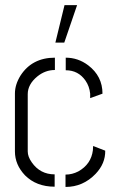

<svg xmlns="http://www.w3.org/2000/svg" viewBox="-20 -739 465 760"><path d="M199.2 -570.3 235.4 -718.8H285.2L234.4 -570.3ZM39.1 -139.6Q39.1 -86.9 79.1 -44.9Q124 0 196.3 0V-48.8Q138.7 -48.8 105.5 -96.7Q89.8 -119.1 89.8 -139.6V-366.2Q89.8 -405.3 127.9 -436.5Q159.2 -461.9 197.3 -461.9V-510.7Q107.4 -510.7 61.5 -440.4Q39.1 -404.3 39.1 -369.1ZM240.2 -460.9Q290 -460.9 318.4 -419.9Q334 -397.5 336.9 -368.2V-350.6L385.7 -368.2Q385.7 -437.5 329.1 -480.5Q289.1 -510.7 240.2 -510.7ZM239.3 1Q308.6 1 358.4 -50.8Q397.5 -91.8 396.5 -142.6L348.6 -161.1Q348.6 -159.2 348.1 -152.8Q347.7 -146.5 347.7 -144.5Q340.8 -88.9 290 -60.5Q265.6 -47.9 239.3 -47.9Z"/></svg>

Font: Post No Bills Colombo
Style: Regular
Weight: 400
Designer: Kosala Senevirathne, Siva Puranthara, Lasantha Premarathna, Tharique Azeez
Foundry: Mooniak
Version: Version 1.220 ; ttfautohint (v1.6)